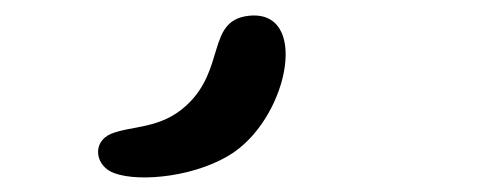

<svg xmlns="http://www.w3.org/2000/svg" viewBox="-20 -720 640 254"><path d="M290 -519C244 -487 166 -478 131 -491C106 -500 101 -532 127 -543C154 -554 192 -549 226 -580C279 -628 253 -692 308 -699C389 -709 363 -570 290 -519Z"/></svg>

Font: PicNic
Style: Regular
Weight: 400
Designer: Mariel Nils
Foundry: Velvetyne Type Foundry
Version: Version 2.000;Glyphs 3.2.3 (3260)